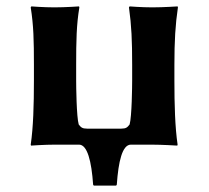

<svg xmlns="http://www.w3.org/2000/svg" viewBox="-20 -452 652 600"><path d="M389 0H452C486 0 534 3 534 3L535 0C527 -54 525 -125 525 -200V-249C525 -324 528 -375 536 -429L535 -432C535 -432 491 -429 456 -429C422 -429 385 -432 385 -432L383 -429C391 -372 393 -325 393 -249V-200C393 -183 392 -87 385 -63C378 -54 374 -50 359 -50H252C237 -50 233 -54 226 -63C219 -87 218 -183 218 -200V-250C218 -324 219 -375 228 -429L227 -432C227 -432 185 -429 150 -429C116 -429 78 -432 78 -432L76 -429C85 -372 86 -325 86 -250V-200C86 -125 84 -54 76 0L77 3C77 3 119 0 153 0H227C253 0 266 52 271 125L273 128H343L345 125C350 53 362 0 389 0Z"/></svg>

Font: Libertinus Sans
Style: Bold
Weight: 700
Designer: Philipp H. Poll, Khaled Hosny
Foundry: Caleb Maclennan
Version: Version 7.050;RELEASE